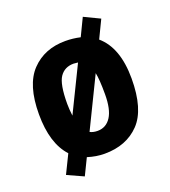

<svg xmlns="http://www.w3.org/2000/svg" viewBox="-126 -690 762 860"><g transform="rotate(-20 255.5 -259.5)"><path d="M97 -45Q33 -114 33 -253.5Q33 -393 94.5 -457.5Q156 -522 256 -522Q292 -522 327 -514L367 -597L442 -561L401 -476Q478 -410 478 -263Q478 -116 416 -51.5Q354 13 250 13Q210 13 169 0L131 78L54 43ZM255 -94Q296 -94 319 -129.5Q342 -165 342 -237Q342 -309 335 -340L219 -102Q234 -94 255 -94ZM256 -414Q213 -414 190.5 -381Q168 -348 168 -254Q168 -229 172 -197L277 -412Q263 -414 256 -414Z"/></g></svg>

Font: Rambla
Style: Bold
Weight: 700
Designer: Martin Sommaruga
Foundry: Martin Sommaruga
Version: Version 1.001